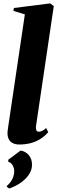

<svg xmlns="http://www.w3.org/2000/svg" viewBox="-20 -837 336 1128"><path d="M191 -92.5Q191 -74 195.2 -68.5Q199.5 -63 207 -63Q215.5 -63 227 -67.8Q238.5 -72.5 251 -85L263.5 -60.5Q242.5 -36.5 216.5 -20.2Q190.5 -4 159.8 4Q129 12 93.5 12Q73 12 57.2 5Q41.5 -2 32.8 -17Q24 -32 24 -56Q24 -60.5 25 -68.2Q26 -76 27.2 -85.8Q28.5 -95.5 30 -105L126 -752.5L59 -773L61.5 -790L274.5 -817L296 -801.5ZM34.5 270.5 20 260.5V255.5Q42 236.5 52.8 214Q63.5 191.5 63.5 168Q63.5 151.5 54.8 135Q46 118.5 28.5 113.5V101.5L101 47.5Q130 52 149 74.2Q168 96.5 168 131Q168 160.5 150.8 187.2Q133.5 214 103.2 235.5Q73 257 34.5 270.5Z"/></svg>

Font: Merriweather 144pt Black
Style: Italic
Weight: 900
Italic angle: -7.8°
Version: Version 2.101